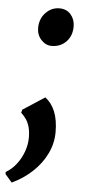

<svg xmlns="http://www.w3.org/2000/svg" viewBox="-73 -558 372 841"><g transform="rotate(5 113.0 -137.0)"><path d="M11.5 252 -18.5 217V208Q8.5 192.5 28.2 166.5Q48 140.5 58.8 109.8Q69.5 79 69.5 50Q69.5 21 63.5 1Q57.5 -19 47.5 -32.8Q37.5 -46.5 26.5 -56.5L30 -70L126 -132.5Q153.5 -112 168.8 -75.5Q184 -39 184 16Q184 64.5 162.2 109.8Q140.5 155 101.2 191.8Q62 228.5 11.5 252ZM68 -433.5Q68.5 -474 93.8 -500.2Q119 -526.5 154 -526.5Q185.5 -526.5 204 -505Q222.5 -483.5 222.5 -452.5Q222.5 -411 197.2 -385.2Q172 -359.5 133.5 -359.5Q107.5 -359.5 87.8 -380.8Q68 -402 68 -433.5Z"/></g></svg>

Font: Merriweather 48pt Black
Style: Italic
Weight: 900
Italic angle: -7.8°
Version: Version 2.101